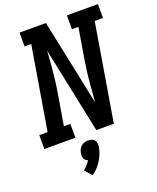

<svg xmlns="http://www.w3.org/2000/svg" viewBox="-183 -837 976 1197"><g transform="rotate(-20 304.5 -239.0)"><path d="M-7 0V-92H48L140 -643H96V-735H271L390 -165L399 -276Q402 -317 407.5 -358.5Q413 -400 419 -441L453 -643H410V-735H616V-643H561L454 0H338L219 -570L211 -459Q207 -418 202 -376.5Q197 -335 190 -294L156 -92H199V0ZM220 257 179 209Q193 199 204.5 186Q216 173 225 159Q217 156 210.5 150.5Q204 145 200.5 137Q197 129 197 120.5Q197 112 198 103Q200 91 205.5 79Q211 67 221 58.5Q231 50 243.5 46.5Q256 43 268 43Q280 43 291 46.5Q302 50 309 58.5Q316 67 317.5 79Q319 91 317 103Q314 125 305.5 146.5Q297 168 284.5 188Q272 208 256 225.5Q240 243 220 257Z"/></g></svg>

Font: Iosevka Slab Semibold Extended
Style: Italic
Weight: 600
Width: 7
Italic angle: -9°
Monospace: yes
Designer: Belleve Invis
Foundry: Belleve Invis
Version: Version 11.1.0; ttfautohint (v1.8.3)